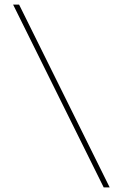

<svg xmlns="http://www.w3.org/2000/svg" viewBox="-20 -720 561 835"><path d="M37 -700H63L457 95H431Z"/></svg>

Font: Easer Grotesk Variable
Style: Regular
Weight: 400
Designer: Boardeaser, Bonnie Shaver-Troup, Thomas Jockin
Foundry: Lexend
Version: Version 1.001;Glyphs 3.1.2 (3151)